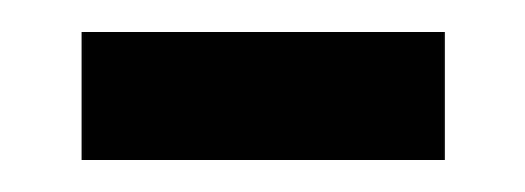

<svg xmlns="http://www.w3.org/2000/svg" viewBox="-20 -329 328 120"><path d="M31 -229H258V-309H31Z"/></svg>

Font: Noto Sans Gujarati UI Condensed
Style: Regular
Weight: 400
Width: 3
Designer: Jelle Bosma - Monotype Design Team, Universal Thirst
Foundry: Monotype Imaging Inc.
Version: Version 2.106